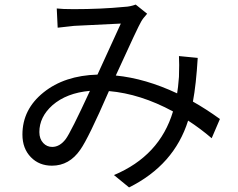

<svg xmlns="http://www.w3.org/2000/svg" viewBox="-20 -767 1040 839"><path d="M373 -370Q271 -361 209 -307Q152 -256 152 -190Q152 -160 169 -142Q185 -125 208 -125Q241 -125 267 -159Q289 -188 373 -370ZM905 -163Q856 -205 802 -240Q741 -46 544 52L478 -2Q678 -86 736 -280Q594 -357 456 -369Q366 -162 331 -113Q283 -43 207 -43Q151 -43 115 -80Q78 -118 78 -179Q78 -289 170 -363Q262 -437 406 -441L508 -664L304 -654Q245 -648 232 -646L228 -730Q252 -727 302 -727Q422 -727 524 -737Q549 -738 573 -747L623 -707Q604 -686 597 -673Q584 -652 486 -437Q616 -424 754 -359Q758 -381 762 -431Q764 -489 762 -522L844 -514Q837 -397 823 -323Q880 -291 941 -247Z"/></svg>

Font: 思源黑体R
Style: Regular
Weight: 400
Designer: Ryoko NISHIZUKA  (kana & ideographs); Paul D. Hunt (Latin, Greek & Cyrillic); Wenlong ZHANG  (bopomofo); Sandoll Communi
Foundry: Adobe Systems Incorporated
Version: Version 1.00 June 24, 2014, initial release